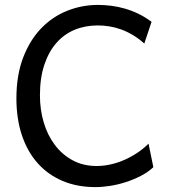

<svg xmlns="http://www.w3.org/2000/svg" viewBox="-20 -745 702 777"><path d="M600.6 -68.4Q579.1 -48.3 550.3 -33.4Q521.5 -18.6 490 -8.3Q458.5 2 426.3 7.1Q394 12.2 366.2 12.2Q292 12.2 232.9 -12.9Q173.8 -38.1 132.3 -84.7Q90.8 -131.3 68.6 -197.8Q46.4 -264.2 46.4 -346.7Q46.4 -440.9 73.7 -512Q101.1 -583 146.7 -630.4Q192.4 -677.7 252 -701.4Q311.5 -725.1 376 -725.1Q402.3 -725.1 429.7 -721.7Q457 -718.3 484.6 -710.4Q512.2 -702.6 539.6 -689.5Q566.9 -676.3 593.3 -656.7L564 -568.8Q541 -589.4 517.1 -603.5Q493.2 -617.7 469.2 -626.2Q445.3 -634.8 421.6 -638.4Q397.9 -642.1 376 -642.1Q324.7 -642.1 281.7 -624.3Q238.8 -606.4 207.8 -570.8Q176.8 -535.2 159.2 -482.2Q141.6 -429.2 141.6 -358.9Q141.6 -302.2 156.7 -250.5Q171.9 -198.7 201.2 -159.4Q230.5 -120.1 273.2 -96.7Q315.9 -73.2 371.1 -73.2Q398.9 -73.2 427.5 -79.6Q456.1 -85.9 483.4 -97.9Q510.7 -109.9 535.6 -126.5Q560.5 -143.1 581.1 -163.6Z"/></svg>

Font: Andika Basic
Style: Regular
Weight: 400
Designer: Annie Olsen & Victor Gaultney
Foundry: SIL International
Version: Version 1.000